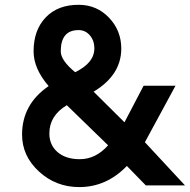

<svg xmlns="http://www.w3.org/2000/svg" viewBox="-20 -760 781 790"><path d="M306.2 9.8Q210 9.8 140.4 -54.2Q70.8 -118.2 70.8 -206.1Q70.8 -331.1 180.2 -405.8Q118.2 -477.5 118.2 -548.8Q118.2 -636.7 168.7 -689Q219.2 -741.2 306.2 -740.2Q379.4 -739.3 429.2 -686.5Q479 -633.8 479 -560.1Q479 -451.2 365.2 -382.8L492.2 -256.8L570.8 -407.2H702.1L576.2 -174.8L741.2 2.9H580.1L502 -77.1Q418 9.8 306.2 9.8ZM289.1 -462.9Q368.2 -501 368.2 -561Q368.2 -593.3 349.6 -614.7Q331.1 -636.2 303.2 -636.2Q230 -636.2 230 -548.8Q230 -511.7 289.1 -462.9ZM308.1 -105Q374 -105 424.8 -162.1L254.9 -327.1Q183.1 -284.2 183.1 -210.9Q183.1 -163.1 217 -134Q251 -105 308.1 -105Z"/></svg>

Font: Oakes Grotesk
Style: SemiBold Italic
Weight: 600
Designer: Samuel Oakes
Foundry: Samuel Oakes
Version: Version 1.0 | wf-rip DC20170320